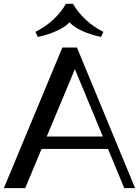

<svg xmlns="http://www.w3.org/2000/svg" viewBox="-20 -977 722 997"><path d="M0 0 303.8 -730H379.7L681.6 0H625.3L354.7 -652.2L380.6 -646L110.8 0ZM175.3 -203.5V-267.9H548.7V-203.5ZM176.6 -785.1 163.9 -811.6Q216.9 -837.8 257.8 -876.3Q298.6 -914.7 322.1 -957.1H359Q383.1 -914.7 424.2 -875.9Q465.3 -837.1 516.8 -811.6L504.2 -785.1Q466.6 -793.2 431 -806.4Q395.4 -819.5 368.2 -837.9Q341 -856.2 326.7 -879.2H355Q332.4 -843.9 281.6 -820Q230.8 -796 176.6 -785.1Z"/></svg>

Font: Savate ExtraLight
Style: Regular
Weight: 200
Designer: Max Esnée
Foundry: Plomb Type
Version: Version 2.000